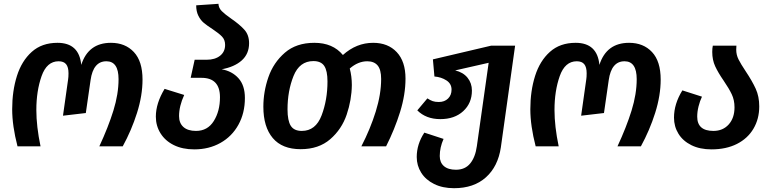

<svg xmlns="http://www.w3.org/2000/svg" viewBox="-20 -769 4063 1009"><path d="M44 -195Q44 -291 69 -370Q94 -449 147 -496.5Q200 -544 282 -544Q396 -544 407 -428Q444 -544 563 -544Q638 -544 683.5 -495.5Q729 -447 729 -351Q729 -267 700 -175.5Q671 -84 625 0H502Q549 -101 576 -188Q603 -275 603 -353Q603 -447 539 -447Q470 -447 456 -348L431 -175L311 -161L338 -352Q340 -364 340 -384Q340 -416 327.5 -431.5Q315 -447 288 -447Q226 -447 198.5 -369Q171 -291 171 -191Q171 -105 193 0H72Q44 -108 44 -195Z M1267 -254Q1267 -175 1233 -113.5Q1199 -52 1138.5 -18Q1078 16 1001 16Q939 16 893.5 -6.5Q848 -29 823.5 -68.5Q799 -108 799 -156Q799 -226 845 -302L948 -270Q921 -211 921 -159Q921 -122 944 -101.5Q967 -81 1010 -81Q1071 -81 1103.5 -133Q1136 -185 1136 -258Q1136 -360 1039 -360H982L1003 -455H1066Q1110 -455 1136.5 -476Q1163 -497 1163 -533Q1163 -560 1146.5 -577Q1130 -594 1097 -616Q1069 -634 1051.5 -648.5Q1034 -663 1022.5 -686Q1011 -709 1011 -741L1128 -749Q1129 -727 1145.5 -710.5Q1162 -694 1195 -671Q1240 -640 1264.5 -612.5Q1289 -585 1289 -542Q1289 -486 1250.5 -451.5Q1212 -417 1145 -405Q1200 -395 1233.5 -357.5Q1267 -320 1267 -254Z M2111 -356Q2111 -272 2082.5 -180.5Q2054 -89 2009 0H1879Q1926 -91 1954.5 -182.5Q1983 -274 1983 -354Q1983 -403 1964.5 -425Q1946 -447 1910 -447Q1862 -447 1818 -409Q1829 -368 1829 -322Q1828 -244 1802 -167Q1776 -90 1715.5 -37.5Q1655 15 1560 15Q1463 15 1413.5 -43.5Q1364 -102 1364 -208Q1364 -287 1390.5 -363.5Q1417 -440 1477 -492Q1537 -544 1632 -544Q1729 -544 1782 -480Q1853 -544 1941 -544Q2019 -544 2065 -495Q2111 -446 2111 -356ZM1627 -448Q1554 -448 1522.5 -369.5Q1491 -291 1491 -194Q1491 -135 1508 -108Q1525 -81 1566 -81Q1639 -81 1670 -162.5Q1701 -244 1701 -341Q1701 -397 1684 -422.5Q1667 -448 1627 -448Z M2687 -529 2612 6Q2597 106 2533.5 163Q2470 220 2366 220Q2306 220 2261.5 198Q2217 176 2193.5 138.5Q2170 101 2170 56Q2170 -11 2210 -72L2311 -39Q2291 6 2291 51Q2291 85 2313 104Q2335 123 2376 123Q2424 123 2451 90Q2478 57 2486 -1L2548 -439L2372 -399Q2414 -389 2437 -360.5Q2460 -332 2460 -293Q2460 -227 2414.5 -185Q2369 -143 2294 -143Q2219 -143 2173 -189L2226 -252Q2241 -242 2254 -237.5Q2267 -233 2286 -233Q2316 -233 2334.5 -251Q2353 -269 2353 -298Q2353 -329 2326 -346.5Q2299 -364 2263 -367L2255 -457L2561 -529Z M2767 -195Q2767 -291 2792 -370Q2817 -449 2870 -496.5Q2923 -544 3005 -544Q3119 -544 3130 -428Q3167 -544 3286 -544Q3361 -544 3406.5 -495.5Q3452 -447 3452 -351Q3452 -267 3423 -175.5Q3394 -84 3348 0H3225Q3272 -101 3299 -188Q3326 -275 3326 -353Q3326 -447 3262 -447Q3193 -447 3179 -348L3154 -175L3034 -161L3061 -352Q3063 -364 3063 -384Q3063 -416 3050.5 -431.5Q3038 -447 3011 -447Q2949 -447 2921.5 -369Q2894 -291 2894 -191Q2894 -105 2916 0H2795Q2767 -108 2767 -195Z M3899 -394Q3933 -343 3951.5 -302.5Q3970 -262 3970 -210Q3970 -144 3939.5 -92.5Q3909 -41 3852.5 -12.5Q3796 16 3719 16Q3658 16 3613.5 -6Q3569 -28 3545.5 -66Q3522 -104 3522 -151Q3522 -223 3566 -294L3669 -261Q3658 -238 3651 -210Q3644 -182 3644 -156Q3644 -81 3729 -81Q3779 -81 3809.5 -115Q3840 -149 3840 -205Q3840 -243 3825.5 -273.5Q3811 -304 3783 -345Q3754 -387 3738.5 -420.5Q3723 -454 3723 -496Q3723 -516 3726 -529H3850Q3849 -523 3849 -508Q3849 -481 3861 -457Q3873 -433 3899 -394Z"/></svg>

Font: FiraGO Medium
Style: Italic
Weight: 500
Italic angle: -8°
Designer: bBox Type GmbH
Foundry: bBox Type GmbH
Version: Version 1.001